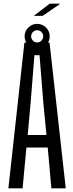

<svg xmlns="http://www.w3.org/2000/svg" viewBox="-20 -1034 401 1054"><path d="M26 0 114 -800H252L341 0H262L242 -224H125L104 0ZM132 -293H235L218 -468L197 -731H169L148 -468ZM184 -766Q156 -766 135.5 -786Q115 -806 115 -835Q115 -863 135.5 -883Q156 -903 184 -903Q212 -903 232.5 -883Q253 -863 253 -835Q253 -806 232.5 -786Q212 -766 184 -766ZM151 -835Q151 -821 160.5 -811Q170 -801 184 -801Q198 -801 207.5 -811Q217 -821 217 -835Q217 -848 207.5 -858Q198 -868 184 -868Q170 -868 160.5 -858Q151 -848 151 -835ZM168 -947V-949L253 -1014H309V-1012L214 -947Z"/></svg>

Font: Big Shoulders Display Medium
Style: Regular
Weight: 500
Designer: Patric King
Foundry: XO Type Co
Version: Version 1.000; ttfautohint (v1.8.2)